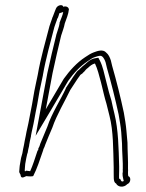

<svg xmlns="http://www.w3.org/2000/svg" viewBox="-20 -706 560 738"><path d="M57 -76C55 -67 55 -57 54 -48C53 -45 55 -41 59 -34C60 -22 66 -21 81 -29C87 -28 93 -28 99 -28C105 -28 108 -29 108 -30C122 -57 133 -91 144 -123C146 -127 146 -130 147 -133C150 -138 152 -144 154 -150C161 -169 171 -191 181 -215C198 -265 229 -316 250 -360C263 -379 274 -398 286 -414C289 -419 292 -421 296 -423C299 -426 301 -429 304 -431C308 -436 312 -441 318 -445C325 -452 335 -460 345 -462C355 -441 361 -416 368 -390L371 -378C377 -354 382 -330 389 -308L401 -260C416 -202 415 -132 417 -63V-45C418 -32 414 -5 426 -1C433 14 456 16 469 2C484 -4 484 -26 473 -29C472 -34 472 -39 472 -45C473 -49 472 -53 472 -57C473 -88 470 -125 470 -158L466 -203C464 -227 460 -250 456 -273C443 -334 428 -394 411 -453L406 -474C402 -486 397 -497 388 -504C377 -517 356 -511 341 -505C330 -501 320 -495 307 -486C275 -465 248 -435 225 -403C200 -360 180 -327 156 -286L182 -425C193 -475 204 -525 215 -569C220 -586 226 -599 229 -616C235 -634 243 -650 245 -671C243 -678 235 -684 223 -680C222 -690 201 -688 195 -673L191 -663C189 -656 185 -649 183 -642C181 -639 181 -637 180 -634C176 -625 174 -615 170 -605C155 -546 136 -483 125 -418C120 -398 117 -377 112 -356L103 -304C100 -285 95 -266 92 -247C88 -224 82 -203 79 -184C76 -171 74 -159 72 -148C69 -137 68 -127 66 -117L61 -99ZM77 -76 81 -98 85 -116 86 -117C88 -127 89 -136 92 -146V-147V-148C94 -159 96 -170 99 -182V-183V-184C102 -202 108 -223 112 -247C115 -265 119 -284 123 -304L132 -356C137 -379 141 -398 145 -417V-418C156 -481 174 -543 189 -602C193 -613 196 -623 199 -630V-632L200 -633C200 -634 201 -635 201 -636L202 -637L203 -639C205 -643 206 -649 208 -655L223 -660C221 -647 215 -636 209 -619V-618V-616C207 -602 201 -589 196 -571V-570C185 -526 173 -476 162 -425L117 -184L173 -278C197 -319 217 -352 242 -395C264 -426 288 -451 316 -470C329 -479 336 -484 346 -487C362 -493 369 -492 371 -490L372 -489L374 -488C378 -484 383 -476 386 -466L391 -445C408 -386 423 -326 436 -266C440 -242 444 -221 446 -198L449 -154C449 -120 453 -83 452 -54L451 -53L452 -52V-45V-43L451 -42C451 -36 451 -29 453 -22L455 -12H456L455 -10C453 -8 447 -7 445 -12L442 -18L438 -19C437 -24 438 -39 438 -49V-67C436 -136 435 -207 420 -268C416 -283 413 -299 409 -316V-317C402 -338 396 -362 390 -386L387 -398C380 -424 376 -449 364 -473L358 -484L345 -482C327 -479 314 -465 307 -459C299 -453 294 -448 291 -445C285 -440 285 -439 284 -438C277 -434 272 -426 270 -423C256 -404 246 -386 234 -369L233 -368V-366C214 -324 179 -271 162 -219C152 -194 143 -174 135 -154C133 -147 131 -142 130 -140L128 -137L127 -133C127 -132 128 -131 126 -128L124 -127V-126C115 -99 106 -70 96 -48C93 -48 90 -49 88 -49L81 -50L76 -47L75 -51C76 -60 76 -69 77 -76Z"/></svg>

Font: Scribbler
Style: ClrIta
Weight: 400
Designer: Mew Too
Foundry: Cannot Into Space Fonts
Version: Version 1.001